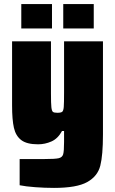

<svg xmlns="http://www.w3.org/2000/svg" viewBox="-20 -712 563 938"><path d="M76 193V65H197Q249 65 266.5 61Q284 57 288.5 42Q293 27 293 -19V-72H283Q263 -35 231.5 -21Q200 -7 166 -7Q111 -7 84 -27.5Q57 -48 48 -87.5Q39 -127 39 -197V-510H229V-255Q229 -206 231 -188Q233 -170 238.5 -165.5Q244 -161 260 -161Q278 -161 284 -166Q290 -171 291.5 -189.5Q293 -208 293 -262V-510H483V-55Q483 46 470 97.5Q457 149 406 177.5Q355 206 244 206Q199 206 152 202.5Q105 199 76 193ZM84 -573V-692H234V-573ZM289 -573V-692H438V-573Z"/></svg>

Font: Saira Semi Condensed Black
Style: Regular
Weight: 900
Width: 4
Designer: Hector Gatti with collaboration of the Omnibus-Type team
Foundry: Omnibus-Type
Version: Version 1.001; ttfautohint (v1.8)